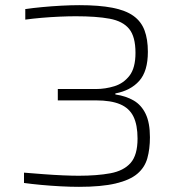

<svg xmlns="http://www.w3.org/2000/svg" viewBox="-20 -716 693 744"><path d="M286 8Q254 8 215.5 6Q177 4 139.5 0.5Q102 -3 73 -7V-47Q110 -44 149.5 -41Q189 -38 224.5 -36.5Q260 -35 285 -35Q356 -35 407.5 -44.5Q459 -54 486 -84.5Q513 -115 513 -179Q513 -232 497 -264.5Q481 -297 445.5 -312Q410 -327 352 -327H204V-371H351Q388 -371 423.5 -382Q459 -393 482 -423Q505 -453 505 -511Q505 -574 480.5 -604Q456 -634 405 -643.5Q354 -653 274 -653Q246 -653 211.5 -651.5Q177 -650 142 -647Q107 -644 78 -640V-681Q107 -685 143.5 -688.5Q180 -692 218 -694Q256 -696 287 -696Q364 -696 415.5 -686Q467 -676 497 -654.5Q527 -633 540 -598.5Q553 -564 553 -515Q553 -440 519.5 -402.5Q486 -365 427 -354V-350Q468 -344 498 -326.5Q528 -309 544.5 -274.5Q561 -240 561 -184Q561 -139 551 -103Q541 -67 512 -42.5Q483 -18 428 -5Q373 8 286 8Z"/></svg>

Font: Saira SemiExpanded ExtraLight
Style: Regular
Weight: 250
Width: 6
Designer: Hector Gatti with collaboration of the Omnibus-Type team
Foundry: Omnibus-Type
Version: Version 1.101